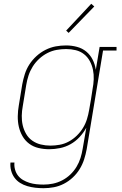

<svg xmlns="http://www.w3.org/2000/svg" viewBox="-20 -777 640 1010"><path d="M209 213Q187 213 165.5 210.5Q144 208 123.5 202Q103 196 85.5 185Q68 174 56 157.5Q44 141 38.5 120Q33 99 35 78H56Q54 96 59 114.5Q64 133 75 147Q86 161 101.5 170Q117 179 134.5 184.5Q152 190 171 192Q190 194 209 194Q234 194 258.5 189Q283 184 306.5 172Q330 160 349.5 141.5Q369 123 382.5 100.5Q396 78 403.5 54Q411 30 415 5L434 -105Q419 -78 398 -55.5Q377 -33 351 -18.5Q325 -4 296 2Q267 8 239 8Q210 8 182.5 1.5Q155 -5 133.5 -21Q112 -37 98.5 -60.5Q85 -84 79 -110.5Q73 -137 73.5 -166Q74 -195 79 -223L97 -333Q102 -360 110.5 -387Q119 -414 134.5 -438Q150 -462 172 -482Q194 -502 220 -515Q246 -528 273 -533Q300 -538 328 -538Q357 -538 385 -530.5Q413 -523 434 -505.5Q455 -488 467.5 -463Q480 -438 484 -410L504 -530H593V-511H522L436 8Q431 35 422.5 61.5Q414 88 399 112.5Q384 137 362.5 157Q341 177 315.5 190Q290 203 263 208Q236 213 209 213ZM245 -11Q269 -11 294 -15.5Q319 -20 342 -32.5Q365 -45 384 -63.5Q403 -82 416.5 -104Q430 -126 437.5 -150.5Q445 -175 449 -199Q454 -226 458.5 -253.5Q463 -281 467 -309Q472 -334 473 -360Q474 -386 469 -410Q464 -434 452.5 -455.5Q441 -477 422 -492Q403 -507 378.5 -513Q354 -519 328 -519Q303 -519 278 -514.5Q253 -510 229.5 -498Q206 -486 186 -467.5Q166 -449 152 -426.5Q138 -404 130 -379.5Q122 -355 118 -330L100 -220Q95 -194 94.5 -168Q94 -142 99.5 -118Q105 -94 117.5 -72.5Q130 -51 150 -37Q170 -23 194.5 -17Q219 -11 245 -11ZM341 -604 328 -616 460 -757 476 -743Z"/></svg>

Font: Iosevka Slab ThExObl
Style: Regular
Weight: 100
Width: 7
Italic angle: -9°
Monospace: yes
Designer: Belleve Invis
Foundry: Belleve Invis
Version: Version 11.1.1; ttfautohint (v1.8.3)